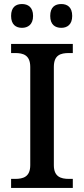

<svg xmlns="http://www.w3.org/2000/svg" viewBox="-20 -932 416 952"><path d="M284 -794C313 -794 338 -810 338 -853C338 -897 313 -912 284 -912C253 -912 229 -897 229 -853C229 -810 253 -794 284 -794ZM89 -794C118 -794 144 -810 144 -853C144 -897 118 -912 89 -912C59 -912 35 -897 35 -853C35 -810 59 -794 89 -794ZM35 0H341V-45H322C281 -45 247 -56 247 -113V-600C247 -659 280 -669 322 -669H341V-714H35V-669H55C95 -669 130 -659 130 -600V-113C130 -55 95 -45 55 -45H35Z"/></svg>

Font: Noto Serif Ethiopic Medium
Style: Regular
Weight: 500
Designer: Monotype Design Team
Foundry: Monotype Imaging Inc.
Version: Version 2.102